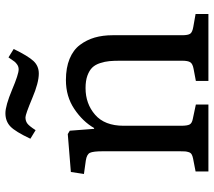

<svg xmlns="http://www.w3.org/2000/svg" viewBox="-60 -722 782 702"><g transform="rotate(-90 331.0 -371.0)"><path d="M413.1 -620.1Q379.4 -620.1 323.2 -644Q263.7 -668.9 252.9 -668.9Q239.7 -668.9 230.5 -662.1Q221.2 -655.3 206.1 -631.8L174.8 -650.9Q200.7 -706.1 219.7 -724.1Q238.8 -742.2 268.1 -742.2Q295.4 -742.2 354 -717.8Q410.6 -693.8 428.2 -693.8Q438 -693.8 445.6 -699Q453.1 -704.1 456.8 -709Q460.4 -713.9 472.2 -731L502.9 -711.9Q477.5 -659.7 459.2 -639.9Q440.9 -620.1 413.1 -620.1ZM55.2 0V-46.9L103 -56.2Q112.3 -58.1 117.9 -61.5Q123.5 -64.9 125.7 -72Q127.9 -79.1 128.4 -85Q128.9 -90.8 128.9 -104V-386.2Q128.9 -421.4 123.3 -433.1Q117.7 -444.8 95.2 -448.2L45.9 -455.1L53.2 -502.9L191.9 -514.2L204.1 -506.8L210.9 -418H213.9Q237.8 -459.5 283.4 -490.2Q329.1 -521 389.2 -521Q434.1 -521 466.8 -507.6Q499.5 -494.1 517.8 -469.7Q536.1 -445.3 544.7 -415.8Q553.2 -386.2 553.2 -350.1V-96.2Q553.2 -74.7 558.6 -66.7Q564 -58.6 584 -55.2L630.9 -46.9V0H386.2V-45.9L430.2 -54.2Q448.7 -57.6 454.3 -66.2Q460 -74.7 460 -96.2V-320.8Q460 -345.2 458.5 -361.8Q457 -378.4 451.2 -396.2Q445.3 -414.1 434.8 -424.8Q424.3 -435.5 405.5 -442.4Q386.7 -449.2 359.9 -449.2Q302.7 -449.2 262.5 -414.3Q222.2 -379.4 222.2 -310.1V-100.1Q222.2 -77.6 226.8 -68.8Q231.4 -60.1 247.1 -57.1L299.8 -45.9V0Z"/></g></svg>

Font: Literata Book
Style: Regular
Weight: 400
Designer: Latin by Veronika Burian and Jose Scaglione. Greek by Irene Vlachou. Cyrillic by Vera Evstafieva
Foundry: TypeTogether
Version: Version 2.003;PS 002.003;hotconv 1.0.88;makeotf.lib2.5.64775